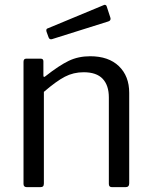

<svg xmlns="http://www.w3.org/2000/svg" viewBox="-20 -772 624 792"><path d="M91 0Q77 0 77 -13V-517Q77 -530 88 -530H148Q159 -530 159 -519V-461Q159 -450 168 -458Q224 -502 263.5 -521Q303 -540 352 -540Q428 -540 470.5 -499Q513 -458 513 -389V-16Q513 0 498 0H442Q429 0 429 -13V-370Q429 -420 403.5 -447Q378 -474 325 -474Q283 -474 247.5 -455.5Q212 -437 161 -393V-15Q161 -7 157.5 -3.5Q154 0 146 0ZM435 -700Q436 -698 436 -694Q436 -686 425 -683L196 -611Q194 -610 190 -610Q183 -610 180 -619L172 -641Q171 -643 171 -646Q171 -654 177 -655L408 -751Q409 -752 412 -752Q418 -752 420 -746Z"/></svg>

Font: Libre Franklin
Style: Regular
Weight: 400
Designer: Pablo Impallari, Rodrigo Fuenzalida
Foundry: Impallari Type
Version: Version 1.001; ttfautohint (v1.4.1)